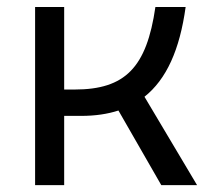

<svg xmlns="http://www.w3.org/2000/svg" viewBox="-20 -538 626 558"><path d="M82 0H166.5V-201.2H216.3C256.3 -201.2 292.5 -206.5 324.2 -216.8L448.7 0H552.7L399.9 -256.8C463.9 -307.6 502.4 -393.6 519.5 -517.6H431.6C406.2 -341.8 343.8 -277.8 196.8 -277.8H166.5V-517.6H82Z"/></svg>

Font: Cascadia Code SemiLight
Style: Regular
Weight: 350
Monospace: yes
Designer: Aaron Bell
Foundry: Saja Typeworks
Version: Version 2404.023